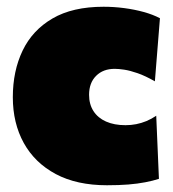

<svg xmlns="http://www.w3.org/2000/svg" viewBox="-20 -537 514 569"><path d="M297 12Q207.5 12 145.2 -21.2Q83 -54.5 50.5 -113.2Q18 -172 18 -249Q18 -326.5 47 -387Q76 -447.5 135.5 -482.2Q195 -517 287 -517Q317.5 -517 348 -513Q378.5 -509 405.8 -501.5Q433 -494 454 -483L439 -296Q410 -312.5 387.5 -320.2Q365 -328 348.2 -330.5Q331.5 -333 320 -333Q285.5 -333 264.8 -312.2Q244 -291.5 244 -256Q244 -228 257 -207.8Q270 -187.5 294.2 -176.8Q318.5 -166 352 -166Q368 -166 383.5 -169Q399 -172 414 -178.2Q429 -184.5 443 -194L451 -7Q432.5 -1 410.2 3.2Q388 7.5 360.2 9.8Q332.5 12 297 12Z"/></svg>

Font: Commissioner Thin Black
Style: Regular
Weight: 900
Version: Version 1.000